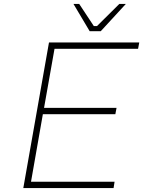

<svg xmlns="http://www.w3.org/2000/svg" viewBox="-20 -952 725 972"><path d="M434 -794 352 -932H381L455 -820H471L584 -932H617L490 -794ZM98 0 228 -737H685L679 -705H256L203 -406H570L564 -374H197L137 -32H560L555 0Z"/></svg>

Font: Tomorrow ExtraLight
Style: Italic
Weight: 275
Italic angle: -10°
Designer: Tony de Marco, Monica Rizzolli
Foundry: Just in Type
Version: Version 2.002